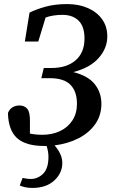

<svg xmlns="http://www.w3.org/2000/svg" viewBox="-20 -700 575 943"><path d="M198 17Q106 17 63.5 -22Q21 -61 19 -145Q27 -165 42.5 -173.5Q58 -182 75 -182Q101 -182 114.5 -165Q128 -148 127 -103V-44Q156 -38 188 -38Q236 -38 274.5 -56Q313 -74 335.5 -108.5Q358 -143 358 -190Q358 -251 326 -283.5Q294 -316 225 -316H183L195 -366H232Q308 -366 351.5 -404Q395 -442 395 -511Q395 -570 366 -598.5Q337 -627 287 -627Q240 -627 204 -614L168 -496H102L125 -638Q159 -655 205 -667.5Q251 -680 310 -680Q367 -680 411.5 -660.5Q456 -641 481.5 -605.5Q507 -570 507 -521Q507 -463 464.5 -415Q422 -367 340 -346Q412 -328 445 -287Q478 -246 478 -190Q478 -133 447.5 -90Q417 -47 365 -20.5Q313 6 248 14Q265 33 275.5 55Q286 77 286 101Q286 150 246.5 186.5Q207 223 139 223Q118 223 103 219.5Q88 216 77 211L91 174Q102 176 111.5 177.5Q121 179 131 179Q166 179 192 153Q218 127 218 70Q218 45 209 17Q207 17 204 17Q201 17 198 17Z"/></svg>

Font: Source Serif 4 Semibold
Style: Italic
Weight: 600
Italic angle: -12°
Designer: Frank Grießhammer
Foundry: Adobe
Version: Version 4.005;hotconv 1.1.0;makeotfexe 2.6.0